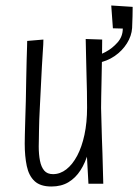

<svg xmlns="http://www.w3.org/2000/svg" viewBox="-20 -669 503 699"><path d="M167 10Q127 10 106 -9.5Q85 -29 77.5 -64.5Q70 -100 70 -146Q70 -156 70.5 -179Q71 -202 72 -234Q73 -266 74 -301Q75 -344 75.5 -382Q76 -420 77 -450Q78 -480 78.5 -498.5Q79 -517 79 -520L138 -525Q138 -509 136 -483.5Q134 -458 132.5 -426Q131 -394 129 -357Q127 -320 125 -277Q124 -255 123 -234Q122 -213 122 -194.5Q122 -176 121.5 -161.5Q121 -147 121 -136Q121 -107 125.5 -84Q130 -61 141 -48Q152 -35 173 -35Q199 -35 221.5 -52.5Q244 -70 261 -102Q278 -134 287.5 -178.5Q297 -223 297 -277L322 -287Q322 -240 317 -196Q312 -152 301.5 -114.5Q291 -77 273 -49Q255 -21 229 -5.5Q203 10 167 10ZM302 0 296 -109Q297 -151 297 -193Q297 -235 297 -277Q297 -306 296.5 -335.5Q296 -365 295 -395Q294 -425 293.5 -457.5Q293 -490 292 -527L352 -525Q352 -500 351.5 -473Q351 -446 350.5 -419Q350 -392 349.5 -366.5Q349 -341 348.5 -317.5Q348 -294 348 -276Q349 -248 349.5 -220.5Q350 -193 351 -165.5Q352 -138 353 -110.5Q354 -83 354.5 -55.5Q355 -28 356 0ZM333 -439 327 -465Q342 -468 365.5 -480.5Q389 -493 408 -514.5Q427 -536 427 -565L391 -566L385 -649L463 -644Q463 -632 462.5 -610.5Q462 -589 461 -567Q459 -538 442 -511Q425 -484 397.5 -465Q370 -446 333 -439Z"/></svg>

Font: Truculenta Light
Style: Regular
Weight: 300
Version: Version 1.002